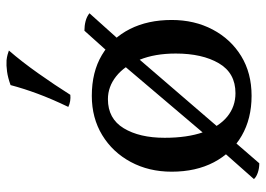

<svg xmlns="http://www.w3.org/2000/svg" viewBox="-130 -630 793 572"><g transform="rotate(-90 266.0 -344.5)"><path d="M266 9Q198 9 147 -20.5Q96 -50 68 -103.5Q40 -157 40 -229Q40 -297 69 -351Q98 -405 149 -436Q200 -467 266 -467Q337 -467 387.5 -437Q438 -407 465 -353.5Q492 -300 492 -229Q492 -161 463.5 -107Q435 -53 384.5 -22Q334 9 266 9ZM274 -39Q334 -39 363 -88.5Q392 -138 392 -217Q392 -279 373.5 -324.5Q355 -370 324 -394.5Q293 -419 256 -419Q198 -419 169.5 -372Q141 -325 141 -250Q141 -183 157.5 -135.5Q174 -88 204 -63.5Q234 -39 274 -39ZM390 -411 460 -489Q475 -489 488.5 -485.5Q502 -482 512 -474L434 -387ZM142 -57 65 32Q50 32 37 27.5Q24 23 18 16L103 -80ZM130 -105 371 -389 400 -355 159 -75ZM269 -531Q260 -530 250.5 -531.5Q241 -533 233 -537Q257 -587 272.5 -629Q288 -671 298 -709Q320 -717 338.5 -719.5Q357 -722 372 -721Q381 -720 388.5 -718Q396 -716 401 -714Q368 -676 333 -626.5Q298 -577 269 -531Z"/></g></svg>

Font: Vollkorn
Style: Regular
Weight: 400
Designer: Friedrich Althausen
Foundry: Friedrich Althausen
Version: Version 5.001